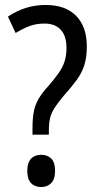

<svg xmlns="http://www.w3.org/2000/svg" viewBox="-20 -744 393 774"><path d="M111 -229Q111 -265 116 -292.5Q121 -320 135 -344.5Q149 -369 173 -395Q201 -427 217.5 -451Q234 -475 241 -498.5Q248 -522 248 -551Q248 -599 225 -624Q202 -649 160 -649Q125 -649 98 -638.5Q71 -628 43 -611L12 -677Q46 -700 84 -712Q122 -724 164 -724Q244 -724 287 -680Q330 -636 330 -557Q330 -513 320 -481.5Q310 -450 289.5 -422Q269 -394 237 -358Q214 -331 200.5 -310Q187 -289 182 -268.5Q177 -248 177 -220V-201H111ZM90 -55Q90 -88 105 -104Q120 -120 146 -120Q171 -120 186.5 -105Q202 -90 202 -55Q202 -21 186 -5.5Q170 10 146 10Q120 10 105 -6Q90 -22 90 -55Z"/></svg>

Font: Noto Sans Condensed
Style: Regular
Weight: 400
Width: 3
Version: Version 2.013